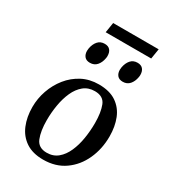

<svg xmlns="http://www.w3.org/2000/svg" viewBox="-201 -929 939 1049"><g transform="rotate(30 268.5 -405.0)"><path d="M45.4 -207Q45.4 -260.3 63.2 -311.5Q81.1 -362.8 114.3 -404.3Q147.5 -445.8 194.3 -470.5Q241.2 -495.1 299.3 -495.1Q367.7 -495.1 409.9 -466.3Q452.1 -437.5 471.7 -388.4Q491.2 -339.4 491.2 -277.3Q491.2 -198.7 460.9 -132.3Q430.7 -65.9 374.3 -26.1Q317.9 13.7 239.3 13.7Q172.9 13.7 129.9 -15.1Q86.9 -43.9 66.2 -93.8Q45.4 -143.6 45.4 -207ZM237.3 -28.8Q278.3 -28.8 306.6 -52.5Q335 -76.2 352.5 -115.7Q370.1 -155.3 377.9 -203.6Q385.7 -252 385.7 -301.3Q385.7 -368.2 369.1 -410.2Q352.5 -452.1 298.8 -452.1Q257.8 -452.1 229.2 -428.7Q200.7 -405.3 183.1 -366.2Q165.5 -327.1 157.5 -279.5Q149.4 -231.9 149.4 -183.6Q149.4 -115.7 166.7 -72.3Q184.1 -28.8 237.3 -28.8ZM403.3 -572.3Q380.4 -572.3 368.9 -585.9Q357.4 -599.6 357.4 -621.6Q357.4 -629.9 358.9 -637.7Q364.3 -666.5 380.1 -684.8Q396 -703.1 422.9 -703.1Q445.8 -703.1 457.3 -689.5Q468.8 -675.8 468.8 -653.3Q468.8 -649.9 468.5 -645.8Q468.3 -641.6 467.3 -637.7Q462.4 -609.4 446.3 -590.8Q430.2 -572.3 403.3 -572.3ZM196.3 -572.3Q173.3 -572.3 161.9 -585.9Q150.4 -599.6 150.4 -621.6Q150.4 -629.9 151.9 -637.7Q157.2 -666.5 173.1 -684.8Q189 -703.1 215.8 -703.1Q238.8 -703.1 250.2 -689.5Q261.7 -675.8 261.7 -653.3Q261.7 -649.9 261.5 -645.8Q261.2 -641.6 260.3 -637.7Q255.4 -609.4 239.3 -590.8Q223.1 -572.3 196.3 -572.3ZM188 -760.3 198.2 -824.2H485.4L475.1 -760.3Z"/></g></svg>

Font: Gelasio
Style: Italic
Weight: 400
Italic angle: -8.5°
Designer: Eben Sorkin
Foundry: Eben Sorkin
Version: Version 1.008